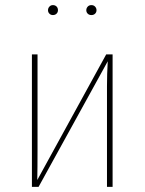

<svg xmlns="http://www.w3.org/2000/svg" viewBox="-20 -732 567 752"><path d="M421 0H399V-394Q399 -441 402 -492L131 0H105V-519H127V-146Q127 -73 126 -27L396 -519H421ZM207 -692Q207 -684 201.5 -678.5Q196 -673 187 -673Q179 -673 173.5 -678.5Q168 -684 168 -692Q168 -700 173.5 -706Q179 -712 187 -712Q196 -712 201.5 -706.5Q207 -701 207 -692ZM358 -692Q358 -684 352.5 -678.5Q347 -673 338 -673Q329 -673 323.5 -678.5Q318 -684 318 -692Q318 -700 323.5 -706Q329 -712 338 -712Q347 -712 352.5 -706Q358 -700 358 -692Z"/></svg>

Font: Fira Sans Condensed Thin
Style: Regular
Weight: 250
Width: 3
Designer: Carrois Corporate & Edenspiekermann AG
Foundry: Carrois Corporate GbR & Edenspiekermann AG
Version: Version 4.203